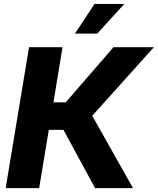

<svg xmlns="http://www.w3.org/2000/svg" viewBox="-20 -971 814 991"><path d="M9.3 0 129.9 -727.5H302.7L255.9 -442.9H319.3L565.9 -727.5H774.4L456.1 -373.5L666.5 0H470.7L307.6 -300.8H231.9L182.1 0ZM366.7 -797.4 467.8 -950.7H621.6L481.9 -797.4Z"/></svg>

Font: Inter 20pt ExtraBold
Style: Italic
Weight: 800
Italic angle: -9.3988°
Version: Version 4.001;git-66647c0bb